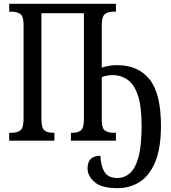

<svg xmlns="http://www.w3.org/2000/svg" viewBox="-20 -734 891 1002"><path d="M593 248Q511 248 474 216.5Q437 185 437 144Q437 79 504 79Q506 131 525 163Q544 195 593 195Q629 195 657.5 170.5Q686 146 702.5 86.5Q719 27 719 -77Q719 -177 700 -235Q681 -293 646.5 -317.5Q612 -342 567 -342Q551 -342 536.5 -339Q522 -336 511 -331V-108Q511 -64 528 -52.5Q545 -41 573 -41H585V0H350V-41H357Q386 -41 402 -53.5Q418 -66 418 -113V-665H196V-113Q196 -66 212 -53.5Q228 -41 256 -41H264V0H28V-41H40Q69 -41 86 -53.5Q103 -66 103 -113V-605Q103 -649 86 -661Q69 -673 40 -673H28V-714H585V-673H573Q544 -673 527.5 -660.5Q511 -648 511 -601V-381Q525 -386 546.5 -390Q568 -394 591 -394Q701 -394 760.5 -320Q820 -246 820 -77Q820 38 790.5 110Q761 182 709.5 215Q658 248 593 248Z"/></svg>

Font: Noto Serif ExtraCondensed
Style: Regular
Weight: 400
Width: 2
Designer: Monotype Design Team
Foundry: Monotype Imaging Inc.
Version: Version 2.015